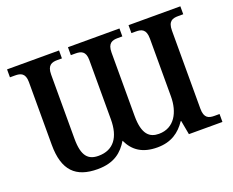

<svg xmlns="http://www.w3.org/2000/svg" viewBox="-116 -909 1349 1114"><g transform="rotate(-20 559.0 -352.0)"><path d="M313 10C417 10 468 -36 504 -96C536 -27 591 10 682 10C768 10 821 -29 860 -87H863L879 0H1086V-49H1055C1020 -49 992 -57 992 -116V-598C992 -657 1020 -665 1055 -665H1086V-714H766V-665H793C828 -665 856 -657 856 -598V-242C856 -145 813 -61 717 -61C661 -61 619 -91 619 -207V-598C619 -657 648 -665 682 -665H710V-714H392V-665H420C454 -665 483 -657 483 -602V-235C483 -127 438 -61 344 -61C281 -61 246 -94 246 -202V-598C246 -657 275 -665 309 -665H337V-714H16V-665H47C81 -665 110 -657 110 -602V-214C110 -55 179 10 313 10Z"/></g></svg>

Font: Noto Serif Semi
Style: Regular
Weight: 600
Designer: Monotype Design Team
Foundry: Monotype Imaging Inc.
Version: Version 1.002